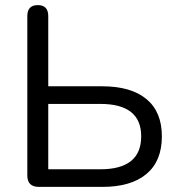

<svg xmlns="http://www.w3.org/2000/svg" viewBox="-20 -732 700 752"><path d="M381 0H132Q87 0 87 -45V-669Q87 -712 128 -712Q169 -712 169 -669V-394H381Q493 -394 553.5 -344Q614 -294 614 -198Q614 -101 553.5 -50.5Q493 0 381 0ZM169 -325V-69H373Q533 -69 533 -198Q533 -325 373 -325Z"/></svg>

Font: Nunito
Style: Regular
Weight: 400
Designer: Vernon Adams
Foundry: Vernon Adams
Version: Version 3.602